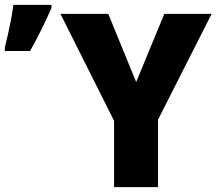

<svg xmlns="http://www.w3.org/2000/svg" viewBox="-54 -771 892 791"><path d="M507 -433 623 -714H818L597 -278V0H416V-273L195 -714H392ZM-34 -561V-576Q-28 -599 -21 -630.5Q-14 -662 -8 -693.5Q-2 -725 1 -751H158V-738Q140 -697 118.5 -653Q97 -609 70 -561Z"/></svg>

Font: Noto Sans Disp ExtBd
Style: Regular
Weight: 800
Designer: Monotype Design Team
Foundry: Monotype Imaging Inc.
Version: Version 2.000;GOOG;noto-source:20170915:90ef993387c0; ttfaut